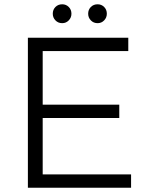

<svg xmlns="http://www.w3.org/2000/svg" viewBox="-20 -875 690 895"><path d="M313 -811Q313 -793 300.5 -780Q288 -767 270 -767Q251 -767 238.5 -780Q226 -793 226 -811Q226 -830 238.5 -842.5Q251 -855 270 -855Q288 -855 300.5 -842.5Q313 -830 313 -811ZM478 -811Q478 -793 465.5 -780Q453 -767 435 -767Q416 -767 403.5 -780Q391 -793 391 -811Q391 -830 403.5 -842.5Q416 -855 435 -855Q453 -855 465.5 -842.5Q478 -830 478 -811ZM110 -699H578V-637H179V-387H536V-325H179V-62H591V0H110Z"/></svg>

Font: TypoPRO Montserrat
Style: Regular
Weight: 300
Designer: Julieta Ulanovsky
Foundry: Julieta Ulanovsky
Version: Version 6.001